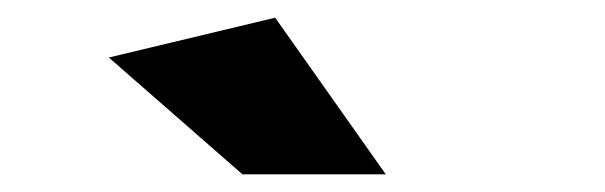

<svg xmlns="http://www.w3.org/2000/svg" viewBox="-20 -770 684 217"><path d="M254 -573 103 -705 291 -750 416 -573Z"/></svg>

Font: Livvic Black
Style: Regular
Weight: 900
Designer: Jacques Le Bailly, Baron von Fonthausen
Version: Version 1.001; ttfautohint (v1.8.2)